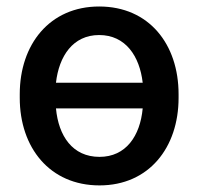

<svg xmlns="http://www.w3.org/2000/svg" viewBox="-20 -558 607 588"><path d="M283.7 -538.1C132.3 -538.1 40.5 -422.4 40.5 -269.5V-258.3C40.5 -106 132.3 9.8 284.7 9.8C436 9.8 526.9 -106 526.9 -258.3V-269.5C526.9 -422.4 436.5 -538.1 283.7 -538.1ZM284.7 -77.6C202.1 -77.6 159.2 -141.6 151.4 -226.1H417C409.2 -141.6 365.7 -77.6 284.7 -77.6ZM283.7 -450.7C364.7 -450.7 407.7 -385.7 417 -304.7H151.4C160.6 -385.7 203.1 -450.7 283.7 -450.7Z"/></svg>

Font: Bert Sans Medium
Style: Regular
Weight: 500
Designer: Christian Robertson (Google), Cristiano Sobral
Foundry: Google, Cristiano Sobral
Version: Version 3.101